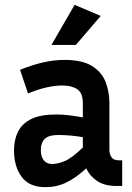

<svg xmlns="http://www.w3.org/2000/svg" viewBox="-20 -765 547 795"><path d="M463 5Q412 5 381.5 -16Q351 -37 337 -68Q294 -28 254 -9Q214 10 168 10Q101 10 69.5 -33Q38 -76 38 -142Q38 -186 54.5 -219.5Q71 -253 109 -272Q147 -291 213 -291Q239 -291 267 -287.5Q295 -284 323 -279V-338Q323 -380 300 -395.5Q277 -411 238 -411Q208 -411 172.5 -403Q137 -395 96 -378L63 -476Q164 -517 246 -517Q320 -517 360.5 -492Q401 -467 417 -426Q433 -385 433 -338V-143Q433 -128 441.5 -114.5Q450 -101 475 -101H486V5ZM149 -144Q149 -117 161 -101.5Q173 -86 196 -86Q219 -86 248 -98Q277 -110 323 -154V-197Q271 -206 221 -206Q182 -206 165.5 -190Q149 -174 149 -144ZM294 -579H193L289 -745L397 -699Z"/></svg>

Font: Inria Sans
Style: Bold
Weight: 700
Designer: Black Foundry Team
Foundry: Black Foundry
Version: Version 1.2; ttfautohint (v1.8.3)